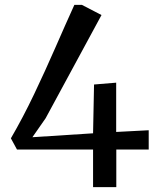

<svg xmlns="http://www.w3.org/2000/svg" viewBox="-20 -765 648 785"><path d="M360.5 0V-153.5H49.5L24.5 -199.5Q74 -284.5 119.5 -380Q165 -475.5 206 -569.5Q247 -663.5 284 -745H315L395 -703.5L166.5 -281.5L112.5 -204L360.5 -220L364.5 -419.5L455 -427V-225.5L588 -232.5V-153.5H455.5V0Z"/></svg>

Font: Merriweather Text
Style: Regular
Weight: 400
Designer: Eben Sorkin
Foundry: Eben Sorkin
Version: Version 2.100; ttfautohint (v1.7.19-72a1) -l 8 -r 50 -G 200 